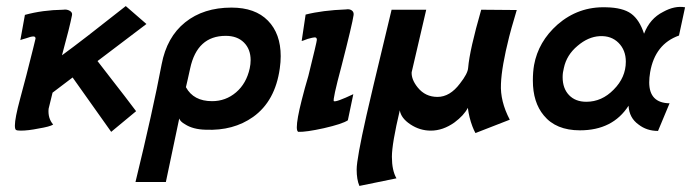

<svg xmlns="http://www.w3.org/2000/svg" viewBox="-20 -421 2275 632"><path d="M394 -401 462 -342 301 -220Q302 -218 347 -160.5Q392 -103 428 -55L346 13L219 -166L153 -116Q151 -108 140 -63Q137 -32 155 -11Q144 -4 107 2Q73 9 48 9Q36 9 32.5 6.5Q29 4 29 -8Q29 -32 46 -95Q53 -122 67 -174Q97 -292 97 -294Q97 -301 90 -301Q82 -301 66 -295Q48 -290 47 -289L62 -372Q120 -388 188 -389Q200 -391 209.5 -385.5Q219 -380 217 -371Q210 -334 184 -239Q250 -287 394 -401Z M901 -196Q886 -88 813 -36Q748 10 657 6Q615 5 589 -12Q573 -21 570 -31Q565 -8 550 64Q535 136 526 178H426Q483 -56 512 -209Q529 -299 589.5 -347.5Q650 -396 742 -396Q820 -396 862 -353Q904 -310 904 -236Q904 -217 901 -196ZM802 -196Q805 -210 805 -223Q805 -259 783 -281Q761 -303 723 -303Q629 -303 606 -196Q605 -191 603 -182.5Q601 -174 598 -160Q595 -146 592 -134Q617 -88 678 -88Q723 -88 757 -117Q791 -146 802 -196Z M1144 -372Q1140 -343 1104 -203Q1074 -91 1079 -88Q1086 -84 1143 -111L1125 -25Q1107 -13 1046 1Q987 14 962 13Q957 11 957 -2Q957 -28 973 -91Q976 -104 983.5 -131Q991 -158 995 -171Q1023 -284 1023 -290Q1023 -298 1016 -298Q1011 -298 993 -293Q975 -286 973 -286L986 -373Q1041 -387 1119 -390Q1130 -392 1137.5 -387Q1145 -382 1144 -372Z M1564 -389 1681 -388Q1659 -314 1656 -300Q1631 -201 1629 -145Q1626 -88 1658 -27L1545 17Q1540 8 1535 -5Q1524 -34 1520 -66Q1507 -41 1476 -18Q1438 9 1398 9Q1362 9 1331 -11.5Q1300 -32 1296 -58Q1270 52 1270 95Q1270 140 1285 166L1163 191Q1154 170 1154 137Q1154 102 1186 -40Q1191 -65 1269 -389H1383L1335 -183Q1334 -159 1355 -133Q1380 -102 1420 -102Q1461 -102 1494 -146Q1520 -179 1521 -198Q1526 -257 1564 -389Z M2235 -397 2215 -304Q2136 -276 2120 -183Q2117 -165 2117 -150Q2117 -82 2184 -81L2146 10Q2109 10 2082 -11Q2051 -33 2049 -73Q1997 8 1889 8Q1810 8 1770 -41Q1734 -84 1734 -156Q1734 -184 1738 -207Q1752 -284 1815 -340Q1884 -400 1975 -397Q2030 -396 2057.5 -376Q2085 -356 2100 -310Q2119 -360 2163 -382Q2201 -403 2235 -397ZM2040 -218Q2040 -256 2016 -280Q1992 -304 1954 -302Q1916 -300 1881 -270Q1845 -240 1836 -197Q1832 -182 1832 -167Q1832 -130 1853 -108Q1874 -86 1910 -86Q1961 -86 2000 -126Q2040 -166 2040 -218Z"/></svg>

Font: GFS Neohellenic Rg
Style: Bold Italic
Weight: 700
Italic angle: -12°
Designer: Designed by Takis Katsoulidis and George D. Matthiopoulos.
Foundry: Designed by Takis Katsoulidis and George D. Matthiopoulos.
Version: Version 1.0